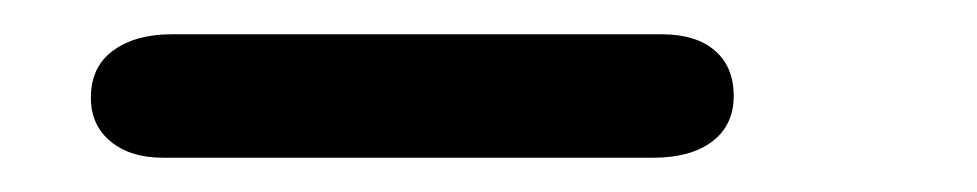

<svg xmlns="http://www.w3.org/2000/svg" viewBox="-20 10 570 112"><path d="M75 102Q56 102 44.5 92.5Q33 83 33 67Q33 49 46 39.5Q59 30 80 30H366Q386 30 397 39.5Q408 49 408 66Q408 83 395.5 92.5Q383 102 361 102Z"/></svg>

Font: Edu VIC WA NT Beginner Medium
Style: Regular
Weight: 500
Designer: Tina and Corey Anderson
Foundry: Google for Education
Version: Version 1.003